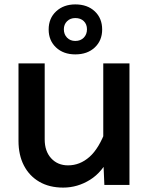

<svg xmlns="http://www.w3.org/2000/svg" viewBox="-20 -840 690 872"><path d="M183 -552V-207Q183 -153 212.5 -121Q242 -89 289 -89Q343 -89 386.5 -127.5Q430 -166 461 -251L479 -132Q446 -59 389 -23.5Q332 12 267 12Q204 12 158.5 -14.5Q113 -41 88.5 -88.5Q64 -136 64 -200V-552ZM568 -552V0H454L449 -116V-552ZM322 -593Q268 -593 234.5 -624.5Q201 -656 201 -706Q201 -757 235 -788.5Q269 -820 322 -820Q377 -820 410.5 -788.5Q444 -757 444 -706Q444 -656 410.5 -624.5Q377 -593 322 -593ZM322 -654Q346 -654 360.5 -669Q375 -684 375 -707Q375 -730 360.5 -744Q346 -758 322 -758Q299 -758 284.5 -743.5Q270 -729 270 -707Q270 -684 284.5 -669Q299 -654 322 -654Z"/></svg>

Font: Azeret Mono Thin Medium
Style: Regular
Weight: 500
Version: Version 1.002